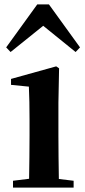

<svg xmlns="http://www.w3.org/2000/svg" viewBox="-20 -851 386 871"><path d="M245 -385 248 -541 235 -550 30 -493V-466L111 -458C113 -410 114 -371 114 -306V-235C114 -180 113 -97 112 -40L39 -31V0H314V-31L247 -39C246 -96 245 -180 245 -235ZM202 -831H149L8 -636L28 -615L176 -734L323 -615L343 -636Z"/></svg>

Font: Noto Serif CJK JP
Style: Bold
Weight: 700
Designer: Ryoko NISHIZUKA 西塚涼子 (kana & ideographs); Frank Grießhammer (Latin, Greek & Cyrillic); Wenlong ZHANG 张文龙 (bopomofo); San
Foundry: Adobe Systems Incorporated
Version: Version 1.000;PS 1;hotconv 16.6.53;makeotf.lib2.5.65590